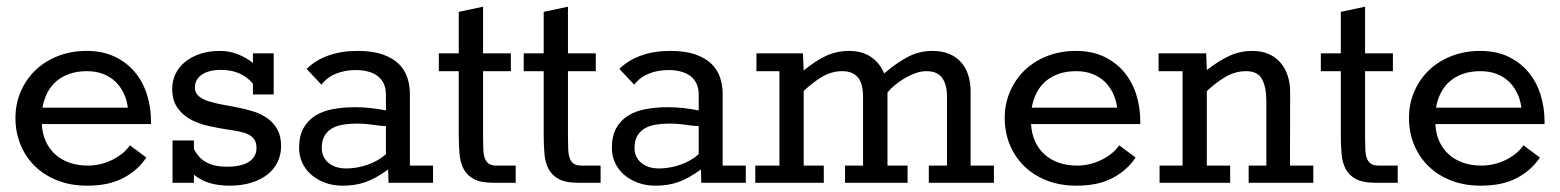

<svg xmlns="http://www.w3.org/2000/svg" viewBox="-20 -555 4738 583"><path d="M106.9 -178.2Q108.4 -149.9 118.7 -126.7Q128.9 -103.5 147 -86.9Q165 -70.3 190.2 -61.3Q215.3 -52.2 247.1 -52.2Q266.1 -52.2 284.7 -56.6Q303.2 -61 319.8 -69.1Q336.4 -77.1 350.6 -88.4Q364.7 -99.6 374.5 -113.8L424.3 -76.7Q399.4 -38.6 355.2 -14.9Q311 8.8 245.1 8.8Q194.3 8.8 153.8 -7.3Q113.3 -23.4 85.2 -51.3Q57.1 -79.1 42 -116.5Q26.9 -153.8 26.9 -196.3Q26.9 -240.7 43.5 -278.3Q60.1 -315.9 88.9 -343Q117.7 -370.1 157.2 -385.3Q196.8 -400.4 243.2 -400.4Q291.5 -400.4 328.1 -383.1Q364.7 -365.7 389.4 -336.2Q414.1 -306.6 426.3 -267.8Q438.5 -229 438.5 -186.5V-178.2ZM368.2 -228Q365.2 -252 355.5 -272.2Q345.7 -292.5 330.1 -307.4Q314.5 -322.3 292.7 -330.6Q271 -338.9 244.1 -338.9Q214.4 -338.9 191.2 -330.8Q168 -322.8 151.1 -308.3Q134.3 -293.9 123.8 -273.4Q113.3 -252.9 108.9 -228Z M503.9 -128.4H568.8V-102.5Q575.2 -90.3 583.5 -80.6Q591.8 -70.8 603.8 -63.7Q615.7 -56.6 631.8 -52.7Q647.9 -48.8 669.4 -48.8Q712.4 -48.8 735.6 -63.5Q758.8 -78.1 758.8 -106Q758.8 -121.6 752.4 -131.1Q746.1 -140.6 734.6 -146.5Q723.1 -152.3 707.3 -155.5Q691.4 -158.7 671.9 -161.6Q641.6 -166 611.6 -172.9Q581.5 -179.7 557.4 -193.1Q533.2 -206.5 518.1 -228.8Q502.9 -251 502.9 -286.1Q502.9 -310.1 513.2 -331.1Q523.4 -352.1 542.5 -367.4Q561.5 -382.8 588.1 -391.6Q614.7 -400.4 647.9 -400.4Q677.2 -400.4 703.1 -389.9Q729 -379.4 748 -363.8V-393.1H811V-268.1H748V-300.8Q713.4 -342.8 650.9 -342.8Q614.3 -342.8 593 -328.4Q571.8 -314 571.8 -289.1Q571.8 -272.9 583 -263.4Q594.2 -253.9 612.5 -247.8Q630.9 -241.7 654.5 -237.5Q678.2 -233.4 702.6 -228.5Q727.1 -223.6 750.7 -216.1Q774.4 -208.5 792.7 -195.3Q811 -182.1 822.3 -161.9Q833.5 -141.6 833.5 -111.3Q833.5 -84.5 822.5 -62.3Q811.5 -40 791.3 -24.4Q771 -8.8 742.2 0Q713.4 8.8 677.7 8.8Q644 8.8 617.4 1Q590.8 -6.8 568.8 -24.4V0H503.9Z M911.1 -345.7Q937.5 -372.1 976.6 -386.2Q1015.6 -400.4 1065.9 -400.4Q1111.8 -400.4 1142.6 -389.4Q1173.3 -378.4 1191.4 -360.4Q1209.5 -342.3 1217 -318.8Q1224.6 -295.4 1224.6 -270.5V-52.2H1294.9V0H1159.7L1158.7 -40.5Q1139.2 -26.4 1122.1 -16.8Q1105 -7.3 1088.6 -1.7Q1072.3 3.9 1055.7 6.3Q1039.1 8.8 1021 8.8Q990.2 8.8 965.6 -0.7Q940.9 -10.3 923.6 -25.9Q906.2 -41.5 897.2 -62.3Q888.2 -83 888.2 -105.5Q888.2 -142.1 901.6 -166Q915 -189.9 938 -204.1Q960.9 -218.3 991.9 -223.9Q1022.9 -229.5 1057.6 -229.5Q1081.1 -229.5 1104 -227.1Q1127 -224.6 1151.9 -219.7V-267.1Q1151.9 -287.6 1144.8 -302Q1137.7 -316.4 1125.2 -325.2Q1112.8 -334 1096.2 -338.1Q1079.6 -342.3 1061 -342.3Q1027.3 -342.3 1000.2 -331.3Q973.1 -320.3 956.1 -297.9ZM1151.9 -171.9Q1136.2 -172.4 1112.5 -176Q1088.9 -179.7 1062.5 -179.7Q1043.5 -179.7 1024.4 -177Q1005.4 -174.3 990.5 -166.5Q975.6 -158.7 966.3 -144Q957 -129.4 957 -105.5Q957 -92.8 961.9 -81.3Q966.8 -69.8 976.3 -61.5Q985.8 -53.2 999.5 -48.3Q1013.2 -43.5 1031.2 -43.5Q1047.4 -43.5 1064 -46.4Q1080.6 -49.3 1096.4 -54.9Q1112.3 -60.5 1126.5 -68.6Q1140.6 -76.7 1151.9 -86.9Z M1312.5 -393.1H1373V-519L1446.8 -534.7V-393.1H1531.2V-338.9H1446.8V-141.1Q1446.8 -118.7 1447.5 -102.1Q1448.2 -85.4 1452.1 -74.5Q1456.1 -63.5 1464.4 -57.9Q1472.7 -52.2 1488.3 -52.2H1545.9V0H1478.5Q1440.4 0 1419.2 -11.2Q1397.9 -22.5 1387.7 -42.2Q1377.4 -62 1375.2 -88.6Q1373 -115.2 1373 -146.5V-338.9H1312.5Z M1570.3 -393.1H1630.9V-519L1704.6 -534.7V-393.1H1789.1V-338.9H1704.6V-141.1Q1704.6 -118.7 1705.3 -102.1Q1706.1 -85.4 1710 -74.5Q1713.9 -63.5 1722.2 -57.9Q1730.5 -52.2 1746.1 -52.2H1803.7V0H1736.3Q1698.2 0 1677 -11.2Q1655.8 -22.5 1645.5 -42.2Q1635.3 -62 1633.1 -88.6Q1630.9 -115.2 1630.9 -146.5V-338.9H1570.3Z M1860.8 -345.7Q1887.2 -372.1 1926.3 -386.2Q1965.3 -400.4 2015.6 -400.4Q2061.5 -400.4 2092.3 -389.4Q2123 -378.4 2141.1 -360.4Q2159.2 -342.3 2166.7 -318.8Q2174.3 -295.4 2174.3 -270.5V-52.2H2244.6V0H2109.4L2108.4 -40.5Q2088.9 -26.4 2071.8 -16.8Q2054.7 -7.3 2038.3 -1.7Q2022 3.9 2005.4 6.3Q1988.8 8.8 1970.7 8.8Q1939.9 8.8 1915.3 -0.7Q1890.6 -10.3 1873.3 -25.9Q1856 -41.5 1846.9 -62.3Q1837.9 -83 1837.9 -105.5Q1837.9 -142.1 1851.3 -166Q1864.7 -189.9 1887.7 -204.1Q1910.6 -218.3 1941.7 -223.9Q1972.7 -229.5 2007.3 -229.5Q2030.8 -229.5 2053.7 -227.1Q2076.7 -224.6 2101.6 -219.7V-267.1Q2101.6 -287.6 2094.5 -302Q2087.4 -316.4 2075 -325.2Q2062.5 -334 2045.9 -338.1Q2029.3 -342.3 2010.7 -342.3Q1977.1 -342.3 1950 -331.3Q1922.9 -320.3 1905.8 -297.9ZM2101.6 -171.9Q2085.9 -172.4 2062.3 -176Q2038.6 -179.7 2012.2 -179.7Q1993.2 -179.7 1974.1 -177Q1955.1 -174.3 1940.2 -166.5Q1925.3 -158.7 1916 -144Q1906.7 -129.4 1906.7 -105.5Q1906.7 -92.8 1911.6 -81.3Q1916.5 -69.8 1926 -61.5Q1935.5 -53.2 1949.2 -48.3Q1962.9 -43.5 1981 -43.5Q1997.1 -43.5 2013.7 -46.4Q2030.3 -49.3 2046.1 -54.9Q2062 -60.5 2076.2 -68.6Q2090.3 -76.7 2101.6 -86.9Z M2346.7 -338.9H2276.9V-393.1H2418L2420.4 -340.8Q2454.1 -369.1 2487.1 -384.8Q2520 -400.4 2558.1 -400.4Q2597.7 -400.4 2624.5 -382.3Q2651.4 -364.3 2664.6 -332Q2703.6 -365.2 2737.8 -382.8Q2772 -400.4 2811 -400.4Q2841.3 -400.4 2863.3 -390.9Q2885.3 -381.3 2899.4 -364.7Q2913.6 -348.1 2920.4 -325.7Q2927.2 -303.2 2927.2 -277.3V-52.2H2998V0H2800.3V-52.2H2855.5V-262.2Q2855.5 -297.4 2841.1 -318.1Q2826.7 -338.9 2793 -338.9Q2776.4 -338.9 2758.5 -332.3Q2740.7 -325.7 2724.6 -315.9Q2708.5 -306.2 2695.3 -294.9Q2682.1 -283.7 2674.8 -273.9V-52.2H2735.8V0H2545.9V-52.2H2600.6V-260.7Q2600.6 -302.2 2584.5 -320.6Q2568.4 -338.9 2537.6 -338.9Q2506.8 -338.9 2479.2 -323.5Q2451.7 -308.1 2420.4 -278.8V-52.2H2481.4V0H2273.4V-52.2H2346.7Z M3110.8 -178.2Q3112.3 -149.9 3122.6 -126.7Q3132.8 -103.5 3150.9 -86.9Q3168.9 -70.3 3194.1 -61.3Q3219.2 -52.2 3251 -52.2Q3270 -52.2 3288.6 -56.6Q3307.1 -61 3323.7 -69.1Q3340.3 -77.1 3354.5 -88.4Q3368.7 -99.6 3378.4 -113.8L3428.2 -76.7Q3403.3 -38.6 3359.1 -14.9Q3314.9 8.8 3249 8.8Q3198.2 8.8 3157.7 -7.3Q3117.2 -23.4 3089.1 -51.3Q3061 -79.1 3045.9 -116.5Q3030.8 -153.8 3030.8 -196.3Q3030.8 -240.7 3047.4 -278.3Q3064 -315.9 3092.8 -343Q3121.6 -370.1 3161.1 -385.3Q3200.7 -400.4 3247.1 -400.4Q3295.4 -400.4 3332 -383.1Q3368.7 -365.7 3393.3 -336.2Q3418 -306.6 3430.2 -267.8Q3442.4 -229 3442.4 -186.5V-178.2ZM3372.1 -228Q3369.1 -252 3359.4 -272.2Q3349.6 -292.5 3334 -307.4Q3318.4 -322.3 3296.6 -330.6Q3274.9 -338.9 3248 -338.9Q3218.3 -338.9 3195.1 -330.8Q3171.9 -322.8 3155 -308.3Q3138.2 -293.9 3127.7 -273.4Q3117.2 -252.9 3112.8 -228Z M3501 -52.2H3570.8V-338.9H3498V-393.1H3642.6L3644.5 -342.3Q3682.1 -371.6 3714.4 -386Q3746.6 -400.4 3782.7 -400.4Q3809.6 -400.4 3830.8 -391.6Q3852.1 -382.8 3866.9 -366.2Q3881.8 -349.6 3889.6 -326.4Q3897.5 -303.2 3897.5 -274.4L3897 -52.2H3967.8V0H3771.5V-52.2H3825.2V-247.6Q3825.2 -290.5 3812 -314.7Q3798.8 -338.9 3764.2 -338.9Q3730.5 -338.9 3700.7 -321.3Q3670.9 -303.7 3644.5 -278.3V-52.2H3715.3V0H3501Z M3990.7 -393.1H4051.3V-519L4125 -534.7V-393.1H4209.5V-338.9H4125V-141.1Q4125 -118.7 4125.7 -102.1Q4126.5 -85.4 4130.4 -74.5Q4134.3 -63.5 4142.6 -57.9Q4150.9 -52.2 4166.5 -52.2H4224.1V0H4156.7Q4118.7 0 4097.4 -11.2Q4076.2 -22.5 4065.9 -42.2Q4055.7 -62 4053.5 -88.6Q4051.3 -115.2 4051.3 -146.5V-338.9H3990.7Z M4338.4 -178.2Q4339.8 -149.9 4350.1 -126.7Q4360.4 -103.5 4378.4 -86.9Q4396.5 -70.3 4421.6 -61.3Q4446.8 -52.2 4478.5 -52.2Q4497.6 -52.2 4516.1 -56.6Q4534.7 -61 4551.3 -69.1Q4567.9 -77.1 4582 -88.4Q4596.2 -99.6 4606 -113.8L4655.8 -76.7Q4630.9 -38.6 4586.7 -14.9Q4542.5 8.8 4476.6 8.8Q4425.8 8.8 4385.3 -7.3Q4344.7 -23.4 4316.7 -51.3Q4288.6 -79.1 4273.4 -116.5Q4258.3 -153.8 4258.3 -196.3Q4258.3 -240.7 4274.9 -278.3Q4291.5 -315.9 4320.3 -343Q4349.1 -370.1 4388.7 -385.3Q4428.2 -400.4 4474.6 -400.4Q4522.9 -400.4 4559.6 -383.1Q4596.2 -365.7 4620.8 -336.2Q4645.5 -306.6 4657.7 -267.8Q4669.9 -229 4669.9 -186.5V-178.2ZM4599.6 -228Q4596.7 -252 4586.9 -272.2Q4577.1 -292.5 4561.5 -307.4Q4545.9 -322.3 4524.2 -330.6Q4502.4 -338.9 4475.6 -338.9Q4445.8 -338.9 4422.6 -330.8Q4399.4 -322.8 4382.6 -308.3Q4365.7 -293.9 4355.2 -273.4Q4344.7 -252.9 4340.3 -228Z"/></svg>

Font: Rokkitt
Style: Regular
Weight: 400
Version: Version 1.2; ttfautohint (v1.5) -l 7 -r 28 -G 50 -x 13 -D la